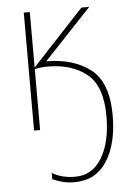

<svg xmlns="http://www.w3.org/2000/svg" viewBox="-54 -569 594 856"><g transform="rotate(-5 242.5 -141.5)"><path d="M440 -37Q440 -186 363 -244.5Q286 -303 166 -303L378 -528H343L112 -280V-528H85V0H112V-273Q128 -276 140 -277.5Q152 -279 172 -279Q277 -279 344.5 -225.5Q412 -172 412 -36Q412 80 369.5 150.5Q327 221 250 221Q191 221 147 195V223Q165 231 189.5 238Q214 245 245 245Q340 245 390 167.5Q440 90 440 -37Z"/></g></svg>

Font: Noto Sans Display Thin
Style: Regular
Weight: 250
Designer: Monotype Design Team
Foundry: Monotype Imaging Inc.
Version: Version 1.900